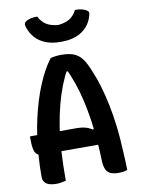

<svg xmlns="http://www.w3.org/2000/svg" viewBox="-102 -1016 803 1092"><g transform="rotate(-10 300.0 -470.0)"><path d="M32 -284H302Q330 -284 352 -278Q374 -272 391 -260L422 -274V-170H83Q62 -170 51 -181Q40 -192 36 -213Q32 -234 32 -264ZM189 0Q175 3 161 5.5Q147 8 132 8Q110 8 93 2.5Q76 -3 66.5 -15Q57 -27 57 -46Q57 -106 61 -163.5Q65 -221 72.5 -275Q80 -329 91.5 -379.5Q103 -430 117 -475.5Q131 -521 148 -562Q165 -603 184 -638Q203 -673 225 -702Q239 -706 255 -708Q271 -710 287 -710Q333 -710 361.5 -698Q390 -686 409.5 -658.5Q429 -631 446 -586Q464 -545 479.5 -493Q495 -441 507.5 -380.5Q520 -320 528 -253Q536 -186 539 -113Q541 -86 542 -57.5Q543 -29 544 0Q533 4 520 6Q507 8 493 8Q467 8 449 1Q431 -6 422 -23Q413 -40 411 -69Q409 -134 404 -196Q399 -258 390 -317Q381 -376 368.5 -431Q356 -486 338 -537Q320 -588 297 -636L332 -611H276L313 -636Q287 -588 267.5 -538Q248 -488 233.5 -432.5Q219 -377 208.5 -312Q198 -247 193.5 -170Q189 -93 189 0ZM409 -948Q431 -948 446.5 -944.5Q462 -941 475 -933Q484 -928 485.5 -920.5Q487 -913 484 -904Q474 -866 450 -839Q426 -812 389.5 -797.5Q353 -783 304 -783H296Q248 -783 211.5 -797.5Q175 -812 151 -839Q127 -866 116 -904Q113 -913 115 -920.5Q117 -928 125 -933Q138 -941 153.5 -944.5Q169 -948 191 -948Q207 -916 232.5 -900Q258 -884 300 -880Q342 -884 367.5 -900Q393 -916 409 -948Z"/></g></svg>

Font: Recursive Monospace Casual SemiBold
Style: Regular
Weight: 600
Version: Version 1.047